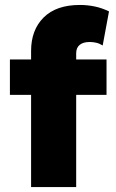

<svg xmlns="http://www.w3.org/2000/svg" viewBox="-20 -755 469 775"><path d="M105.5 0V-549.5Q105.5 -634 156.2 -684.5Q207 -735 302.5 -735Q332.5 -735 361.8 -729Q391 -723 420 -709L394.5 -571.5Q380.5 -580 367.2 -582.8Q354 -585.5 342 -585.5Q316 -585.5 301.8 -574Q287.5 -562.5 287.5 -540V-515H410V-372H287.5V0ZM20 -372V-515H121V-372Z"/></svg>

Font: Geologica Thin Roman ExtraBold
Style: Regular
Weight: 800
Version: Version 1.010;gftools[0.9.28]